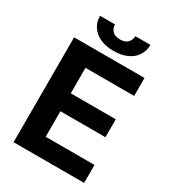

<svg xmlns="http://www.w3.org/2000/svg" viewBox="-211 -1007 1010 1121"><g transform="rotate(30 294.0 -446.0)"><path d="M59.9 -707H534.5V-585.8H206.4V-414.1H509.8V-293.3H206.4V-121.2H535.5V0H59.9ZM297.6 -753Q246.4 -753 208.1 -770.2Q169.9 -787.4 149 -819Q128.1 -850.5 128.1 -891.5H229Q229 -866 245.9 -848Q262.8 -830.1 297.6 -830.1Q332.4 -830.1 349 -847.8Q365.6 -865.4 366.1 -891.5H468Q468 -850.5 447.1 -819Q426.2 -787.4 387.8 -770.2Q349.3 -753 297.6 -753Z"/></g></svg>

Font: Pretendard JP Variable
Style: Regular
Weight: 400
Designer: Base glyphs from Inter by Rasmus Andersson; Hangul glyphs from Noto Sans CJK(Source Han Sans) by Jang Soo-young and Kang
Foundry: Kil Hyung-jin
Version: Version 1.307;Glyphs 3.2 (3192)